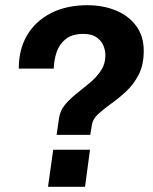

<svg xmlns="http://www.w3.org/2000/svg" viewBox="-20 -716 586 736"><path d="M197 -199 206 -261Q210 -292 229.5 -315Q249 -338 274.5 -358Q300 -378 325 -399Q350 -420 367 -445.5Q384 -471 384 -505Q384 -524 375.5 -543Q367 -562 348.5 -574Q330 -586 300 -586Q256 -586 231.5 -566Q207 -546 197 -516Q187 -486 186 -453H52Q52 -528 84.5 -582Q117 -636 176 -666Q235 -696 315 -696Q376 -696 425 -675.5Q474 -655 502.5 -616Q531 -577 531 -521Q531 -467 511.5 -429.5Q492 -392 463.5 -365.5Q435 -339 406 -318.5Q377 -298 356 -278.5Q335 -259 332 -236L326 -199ZM164 0 184 -142H325L306 0Z"/></svg>

Font: Chivo Medium SemiBold
Style: Italic
Weight: 600
Italic angle: -8.05°
Version: Version 2.002